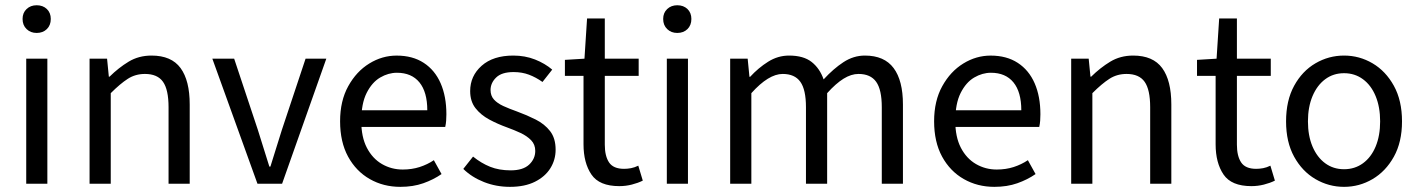

<svg xmlns="http://www.w3.org/2000/svg" viewBox="-20 -714 5513 746"><path d="M81.9 0V-486H164V0ZM122.5 -586Q98.8 -586 83.3 -601Q67.7 -616 67.7 -640.4Q67.7 -664.2 83.3 -678.9Q98.8 -693.6 122.5 -693.6Q146.8 -693.6 162.1 -678.9Q177.3 -664.2 177.3 -640.4Q177.3 -616 162.1 -601Q146.8 -586 122.5 -586Z M328 0V-486.1H396L402.9 -416H405.6Q440.7 -450.7 479.8 -474.4Q519 -498.1 568.7 -498.1Q646 -498.1 681.6 -449.5Q717.1 -401 717.1 -308V0H634.9V-297.4Q634.9 -365.6 613.4 -396.1Q591.9 -426.7 543.2 -426.7Q505.9 -426.7 476.6 -407.8Q447.3 -389 410.3 -352V0Z M980.4 0 805 -486.1H889.8L981.7 -210Q992.6 -174.8 1004.1 -138.4Q1015.7 -101.9 1026.6 -66.6H1030.6Q1041.4 -101.9 1053 -138.4Q1064.5 -174.8 1075.4 -210L1167.3 -486.1H1247.9L1076 0Z M1535.4 12Q1469.8 12 1416.7 -18.3Q1363.5 -48.6 1332.4 -105.5Q1301.4 -162.5 1301.4 -242.9Q1301.4 -322.1 1333.1 -379.2Q1364.7 -436.4 1414.8 -467.2Q1464.8 -498 1520.9 -498Q1583.3 -498 1626.5 -469.7Q1669.8 -441.5 1692.1 -390.3Q1714.4 -339.2 1714.4 -270Q1714.4 -257.5 1713.5 -245.2Q1712.6 -232.9 1709.9 -220.8H1360.3V-285.6H1640.2Q1640.2 -356.4 1609.7 -393.9Q1579.1 -431.3 1522.1 -431.3Q1488.7 -431.3 1457 -412.7Q1425.3 -394 1404.5 -352.8Q1383.7 -311.5 1383.7 -243.7Q1383.7 -181.8 1405.4 -139.9Q1427.2 -98 1464.1 -76.6Q1500.9 -55.3 1544.7 -55.3Q1580.2 -55.3 1610.4 -65Q1640.7 -74.8 1665.7 -91.6L1695.6 -37.7Q1664.3 -16 1624.7 -2Q1585.1 12 1535.4 12Z M1961.5 12Q1907.8 12 1860.6 -6.6Q1813.4 -25.1 1780.1 -57.7L1818 -105.6Q1849.8 -79.9 1884.4 -66Q1919 -52.1 1964.2 -52.1Q2012.1 -52.1 2035.9 -74.4Q2059.7 -96.8 2059.7 -127.6Q2059.7 -152.6 2043.6 -169.2Q2027.5 -185.7 2002.6 -197.4Q1977.6 -209 1950 -219Q1913.8 -232 1881 -249.6Q1848.2 -267.3 1827.5 -293.7Q1806.8 -320.2 1806.8 -360.1Q1806.8 -418.9 1851.4 -458.5Q1896 -498.1 1974.5 -498.1Q2020.1 -498.1 2058.9 -482.8Q2097.7 -467.4 2125.6 -443.5L2087.8 -395.5Q2062.3 -413.6 2035.3 -423.8Q2008.3 -434 1975.5 -434Q1929.4 -434 1907.7 -412.8Q1886 -391.6 1886 -364.3Q1886 -341.9 1899.2 -327.3Q1912.4 -312.7 1935.7 -302Q1959 -291.4 1989.1 -280.7Q2027.1 -266.8 2061.5 -249.5Q2096 -232.1 2117.4 -204.5Q2138.8 -176.9 2138.8 -132.5Q2138.8 -93.1 2118.4 -60.3Q2098 -27.6 2058.4 -7.8Q2018.8 12 1961.5 12Z M2386.2 9.2Q2308.5 9.2 2277.9 -36Q2247.2 -81.3 2247.2 -153.3V-419.3H2174.9V-481.4L2250.9 -486L2261 -642.3H2329.9V-486H2461.5V-419.3H2329.9V-151.8Q2329.9 -107.6 2346.5 -82.8Q2363.2 -58 2404.7 -58Q2418.1 -58 2431.9 -60.6Q2445.7 -63.2 2460 -70.3L2477.5 -12.2Q2458.5 -2.8 2434.8 3.2Q2411.1 9.2 2386.2 9.2Z M2570.9 0V-486H2653V0ZM2611.5 -586Q2587.8 -586 2572.3 -601Q2556.7 -616 2556.7 -640.4Q2556.7 -664.2 2572.3 -678.9Q2587.8 -693.6 2611.5 -693.6Q2635.8 -693.6 2651.1 -678.9Q2666.3 -664.2 2666.3 -640.4Q2666.3 -616 2651.1 -601Q2635.8 -586 2611.5 -586Z M2817 0V-486.1H2885L2891.9 -415.6H2894.6Q2926.5 -450.3 2964.5 -474.2Q3002.5 -498.1 3045.9 -498.1Q3102 -498.1 3133.6 -473.2Q3165.2 -448.2 3180.1 -405.5Q3218.1 -446.9 3257.2 -472.5Q3296.4 -498.1 3340.4 -498.1Q3415.9 -498.1 3452.1 -449.5Q3488.3 -401 3488.3 -308V0H3406.1V-297.4Q3406.1 -365.6 3384.3 -396.1Q3362.5 -426.7 3315.6 -426.7Q3287.4 -426.7 3257.5 -408.2Q3227.7 -389.7 3193.8 -352V0H3111.5V-297.4Q3111.5 -365.6 3089.7 -396.1Q3068 -426.7 3021.1 -426.7Q2966.3 -426.7 2899.3 -352V0Z M3843.4 12Q3777.8 12 3724.7 -18.3Q3671.5 -48.6 3640.4 -105.5Q3609.4 -162.5 3609.4 -242.9Q3609.4 -322.1 3641.1 -379.2Q3672.7 -436.4 3722.8 -467.2Q3772.8 -498 3828.9 -498Q3891.3 -498 3934.5 -469.7Q3977.8 -441.5 4000.1 -390.3Q4022.4 -339.2 4022.4 -270Q4022.4 -257.5 4021.5 -245.2Q4020.6 -232.9 4017.9 -220.8H3668.3V-285.6H3948.2Q3948.2 -356.4 3917.7 -393.9Q3887.1 -431.3 3830.1 -431.3Q3796.7 -431.3 3765 -412.7Q3733.3 -394 3712.5 -352.8Q3691.7 -311.5 3691.7 -243.7Q3691.7 -181.8 3713.4 -139.9Q3735.2 -98 3772.1 -76.6Q3808.9 -55.3 3852.7 -55.3Q3888.2 -55.3 3918.4 -65Q3948.7 -74.8 3973.7 -91.6L4003.6 -37.7Q3972.3 -16 3932.7 -2Q3893.1 12 3843.4 12Z M4142 0V-486.1H4210L4216.9 -416H4219.6Q4254.7 -450.7 4293.8 -474.4Q4333 -498.1 4382.7 -498.1Q4460 -498.1 4495.6 -449.5Q4531.1 -401 4531.1 -308V0H4448.9V-297.4Q4448.9 -365.6 4427.4 -396.1Q4405.9 -426.7 4357.2 -426.7Q4319.9 -426.7 4290.6 -407.8Q4261.3 -389 4224.3 -352V0Z M4842.2 9.2Q4764.5 9.2 4733.9 -36Q4703.2 -81.3 4703.2 -153.3V-419.3H4630.9V-481.4L4706.9 -486L4717 -642.3H4785.9V-486H4917.5V-419.3H4785.9V-151.8Q4785.9 -107.6 4802.5 -82.8Q4819.2 -58 4860.7 -58Q4874.1 -58 4887.9 -60.6Q4901.7 -63.2 4916 -70.3L4933.5 -12.2Q4914.5 -2.8 4890.8 3.2Q4867.1 9.2 4842.2 9.2Z M5202.2 12Q5142.6 12 5091.1 -18.1Q5039.7 -48.1 5008.3 -105Q4976.9 -161.9 4976.9 -242.4Q4976.9 -323.5 5008.3 -380.8Q5039.7 -438 5091.1 -468Q5142.6 -498.1 5202.2 -498.1Q5261.7 -498.1 5312.9 -468Q5364 -438 5395.7 -380.8Q5427.4 -323.5 5427.4 -242.4Q5427.4 -161.9 5395.7 -105Q5364 -48.1 5312.9 -18.1Q5261.7 12 5202.2 12ZM5202.2 -56.5Q5244 -56.5 5275.8 -79.7Q5307.6 -102.9 5325 -144.8Q5342.4 -186.7 5342.4 -242.4Q5342.4 -298.1 5325 -340.3Q5307.6 -382.6 5275.8 -406.1Q5244 -429.6 5202.2 -429.6Q5160.4 -429.6 5128.9 -406.1Q5097.4 -382.6 5079.6 -340.3Q5061.9 -298.1 5061.9 -242.4Q5061.9 -186.7 5079.6 -144.8Q5097.4 -102.9 5128.9 -79.7Q5160.4 -56.5 5202.2 -56.5Z"/></svg>

Font: SourceSans3VF
Style: Regular
Weight: 200
Designer: Paul D. Hunt
Foundry: Adobe
Version: Version 3.052;hotconv 1.1.0;makeotfexe 2.6.0